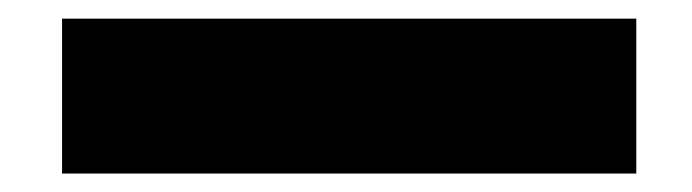

<svg xmlns="http://www.w3.org/2000/svg" viewBox="-20 19 746 207"><path d="M46.9 206.1V39.1H666V206.1Z"/></svg>

Font: Biathlonist
Style: Bold
Weight: 700
Designer: Go4gold
Foundry: Go4gold
Version: Version 3.010;FEAKit 1.0